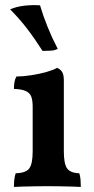

<svg xmlns="http://www.w3.org/2000/svg" viewBox="-20 -735 373 758"><path d="M35 3Q35 -12 36.5 -26Q38 -40 42 -51Q82 -52 95.5 -70Q109 -88 109 -138V-313Q109 -337 104 -352Q99 -367 83 -375Q67 -383 35 -384Q35 -398 37 -410.5Q39 -423 45 -433Q71 -433 103.5 -438Q136 -443 164 -451Q192 -459 205 -467Q217 -463 224.5 -452Q232 -441 232 -419V-138Q232 -88 245 -70Q258 -52 293 -51Q297 -40 298 -25Q299 -10 299 3Q283 2 261.5 1.5Q240 1 216 0.5Q192 0 168 0Q144 0 119 0.5Q94 1 72.5 1.5Q51 2 35 3ZM148 -534Q116 -584 86 -623Q56 -662 20 -698Q45 -709 76 -712.5Q107 -716 138 -714Q150 -673 168 -628.5Q186 -584 208 -542Q196 -536 181 -535Q166 -534 148 -534Z"/></svg>

Font: Vollkorn SemiBold
Style: Regular
Weight: 600
Designer: Friedrich Althausen
Foundry: Friedrich Althausen
Version: Version 5.000